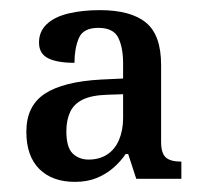

<svg xmlns="http://www.w3.org/2000/svg" viewBox="-20 -739 396 379"><path d="M128 -380Q83 -380 57.5 -405.5Q32 -431 32 -479Q32 -530 68.5 -554Q105 -578 180 -582L223 -584V-614Q223 -645 213.5 -664.5Q204 -684 174 -684Q144 -684 135.5 -663.5Q127 -643 127 -615Q93 -615 75 -624Q57 -633 57 -655Q57 -677 72.5 -691.5Q88 -706 115.5 -712.5Q143 -719 177 -719Q238 -719 268 -694.5Q298 -670 298 -611V-459Q298 -437 307 -428.5Q316 -420 338 -420V-386H249L233 -435H228Q218 -420 203.5 -407.5Q189 -395 170.5 -387.5Q152 -380 128 -380ZM155 -424Q176 -424 191.5 -434Q207 -444 215 -463Q223 -482 223 -506V-553L192 -552Q161 -551 143.5 -542.5Q126 -534 118.5 -518Q111 -502 111 -480Q111 -448 123.5 -436Q136 -424 155 -424Z"/></svg>

Font: Noto Serif Khmer SemiCondensed
Style: Regular
Weight: 400
Width: 4
Designer: Danh Hong and the Monotype Design Team
Foundry: Monotype Imaging Inc.
Version: Version 2.004